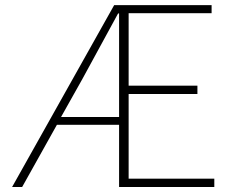

<svg xmlns="http://www.w3.org/2000/svg" viewBox="-20 -746 925 766"><path d="M223.6 -279.3H455.1V-692.4H451.2Q321.3 -454.1 308.6 -430.7ZM493.2 -33.2H835V0H455.1V-248H207L68.4 0H28.3L435.5 -725.6H824.2V-693.4H493.2V-404.3H767.6V-371.1H493.2Z"/></svg>

Font: Gen Shin Gothic ExtraLight
Style: Regular
Weight: 100
Designer: [Source Han Sans]
Ryoko NISHIZUKA  (kana & ideographs); Paul D. Hunt (Latin, Greek & Cyrillic); Wenlong ZHANG  (bopomofo
Version: Version 1.002.20150607